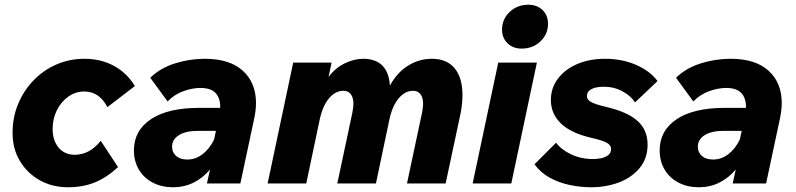

<svg xmlns="http://www.w3.org/2000/svg" viewBox="-20 -774 3358 810"><path d="M405 -180 478 -69Q429 -24 379 -4Q329 16 267 16Q200 16 147 -14Q94 -44 63.5 -95.5Q33 -147 33 -213Q33 -279 56.5 -335.5Q80 -392 121.5 -435Q163 -478 218 -502Q273 -526 337 -526Q405 -526 460 -496.5Q515 -467 549 -411L433 -322Q399 -388 335 -388Q299 -388 268.5 -366.5Q238 -345 220 -309Q202 -273 202 -230Q202 -181 227.5 -151Q253 -121 295 -121Q358 -121 405 -180Z M853 0 866 -59Q836 -23 796.5 -3.5Q757 16 710 16Q663 16 625.5 -3Q588 -22 566.5 -57.5Q545 -93 545 -140Q545 -223 616.5 -271Q688 -319 821 -319H909Q910 -359 890 -381Q870 -403 825 -403Q792 -403 754 -389.5Q716 -376 687 -346L614 -446Q656 -487 718 -506.5Q780 -526 844 -526Q949 -526 1004.5 -475.5Q1060 -425 1060 -339Q1060 -309 1052 -272L994 0ZM771 -101Q805 -101 834.5 -123.5Q864 -146 883 -185L891 -222H816Q764 -222 735 -204Q706 -186 706 -155Q706 -131 723 -116Q740 -101 771 -101Z M1109 0 1217 -510H1379L1366 -449Q1394 -487 1434 -506.5Q1474 -526 1512 -526Q1617 -526 1625 -413Q1655 -468 1701.5 -497Q1748 -526 1802 -526Q1865 -526 1898 -486Q1931 -446 1931 -373Q1931 -335 1923 -295L1860 0H1697L1761 -301Q1763 -313 1764 -321.5Q1765 -330 1765 -336Q1765 -362 1754 -376.5Q1743 -391 1723 -391Q1688 -391 1661 -358Q1634 -325 1622 -266L1566 0H1403L1467 -301Q1469 -313 1470 -321.5Q1471 -330 1471 -336Q1471 -362 1460 -376.5Q1449 -391 1429 -391Q1394 -391 1367 -358Q1340 -325 1328 -266L1272 0Z M2098 -649Q2098 -693 2130 -723.5Q2162 -754 2209 -754Q2246 -754 2269 -731.5Q2292 -709 2292 -674Q2292 -630 2260 -599.5Q2228 -569 2181 -569Q2144 -569 2121 -591.5Q2098 -614 2098 -649ZM1974 0 2082 -510H2245L2137 0Z M2235 -81 2326 -172Q2346 -144 2388 -123.5Q2430 -103 2484 -103Q2496 -103 2513.5 -106Q2531 -109 2544.5 -118.5Q2558 -128 2558 -145Q2558 -162 2539.5 -172Q2521 -182 2477 -192Q2389 -212 2346.5 -253Q2304 -294 2304 -352Q2304 -403 2334 -442.5Q2364 -482 2415.5 -504Q2467 -526 2533 -526Q2604 -526 2663 -500.5Q2722 -475 2754 -432L2659 -342Q2642 -369 2606.5 -388.5Q2571 -408 2527 -408Q2494 -408 2475 -398Q2456 -388 2456 -368Q2456 -354 2473 -344Q2490 -334 2541 -322Q2629 -301 2670.5 -263Q2712 -225 2712 -164Q2712 -105 2678 -64.5Q2644 -24 2590 -4Q2536 16 2474 16Q2430 16 2384 6.5Q2338 -3 2299 -24.5Q2260 -46 2235 -81Z M3071 0 3084 -59Q3054 -23 3014.5 -3.5Q2975 16 2928 16Q2881 16 2843.5 -3Q2806 -22 2784.5 -57.5Q2763 -93 2763 -140Q2763 -223 2834.5 -271Q2906 -319 3039 -319H3127Q3128 -359 3108 -381Q3088 -403 3043 -403Q3010 -403 2972 -389.5Q2934 -376 2905 -346L2832 -446Q2874 -487 2936 -506.5Q2998 -526 3062 -526Q3167 -526 3222.5 -475.5Q3278 -425 3278 -339Q3278 -309 3270 -272L3212 0ZM2989 -101Q3023 -101 3052.5 -123.5Q3082 -146 3101 -185L3109 -222H3034Q2982 -222 2953 -204Q2924 -186 2924 -155Q2924 -131 2941 -116Q2958 -101 2989 -101Z"/></svg>

Font: Wix Madefor Text ExtraBold
Style: Italic
Weight: 800
Italic angle: -12°
Designer: Dalton Maag Ltd
Foundry: Dalton Maag Ltd
Version: Version 3.100